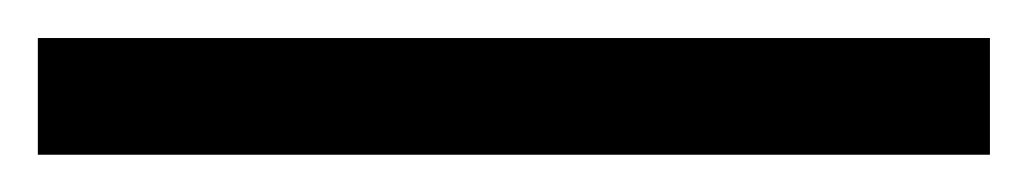

<svg xmlns="http://www.w3.org/2000/svg" viewBox="-23 -842 546 102"><path d="M502.9 -759.8H-2.9V-821.8H502.9Z"/></svg>

Font: CAA NEO Sans
Style: Regular
Weight: 400
Version: Version 1.10